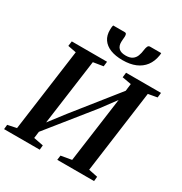

<svg xmlns="http://www.w3.org/2000/svg" viewBox="-220 -1138 1233 1299"><g transform="rotate(30 396.5 -488.5)"><path d="M-1.5 0 2 -35.5 71 -50 158.5 -692.5 93.5 -705 98.5 -743H374L369.5 -705L292 -692.5L215.5 -132.5L192 -142L315 -302L614.5 -677.5L575.5 -587.5L588.5 -692.5L518 -705L522.5 -743H795.5L791 -705L721.5 -692.5L634.5 -50L705 -35.5L701.5 0H414L418.5 -35.5L501.5 -50L577 -601L601.5 -599.5L488 -446L177.5 -59.5L216 -137.5L205 -50L280.5 -35.5L277 0ZM376.5 -976.5Q387.5 -976.5 390.5 -968.8Q393.5 -961 393 -948.5Q392.5 -939.5 391.2 -927.8Q390 -916 390 -907Q389.5 -876 406.8 -859Q424 -842 461 -842Q493.5 -842 512 -854.5Q530.5 -867 539 -888.8Q547.5 -910.5 550.5 -938Q552.5 -954.5 557.8 -965.8Q563 -977 575 -977H662Q662 -973 661.8 -968.2Q661.5 -963.5 660.5 -957Q652.5 -908 626.8 -874Q601 -840 558.8 -822.2Q516.5 -804.5 458.5 -804.5Q403 -804.5 363.2 -820.2Q323.5 -836 302.8 -866.5Q282 -897 283 -941.5Q283 -950.5 283.8 -959.2Q284.5 -968 287.5 -976.5Z"/></g></svg>

Font: Merriweather 60pt SemiBold
Style: Italic
Weight: 600
Italic angle: -7.8°
Version: Version 2.101